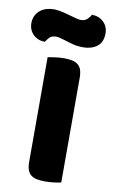

<svg xmlns="http://www.w3.org/2000/svg" viewBox="-139 -901 562 955"><g transform="rotate(10 142.0 -423.5)"><path d="M145 -828Q163 -823 175 -820Q187 -817 195 -817Q217 -817 229 -830Q241 -843 246 -852Q281 -852 304.5 -829.5Q328 -807 328 -772Q328 -727 300 -706Q272 -685 230 -685Q216 -685 202 -686.5Q188 -688 171 -693L131 -705Q117 -709 107.5 -711.5Q98 -714 89 -714Q67 -714 55.5 -701.5Q44 -689 38 -679Q3 -679 -20.5 -701.5Q-44 -724 -44 -759Q-44 -781 -35.5 -797.5Q-27 -814 -13 -825Q1 -836 18.5 -841Q36 -846 54 -846Q67 -846 85.5 -843Q104 -840 145 -828ZM240 -4Q229 -1 205.5 2Q182 5 159 5Q136 5 118.5 1.5Q101 -2 89 -11Q77 -20 71 -36Q65 -52 65 -78V-606Q76 -608 100 -611.5Q124 -615 146 -615Q169 -615 186.5 -611.5Q204 -608 216 -599Q228 -590 234 -574Q240 -558 240 -532Z"/></g></svg>

Font: Baloo Paaji
Style: Regular
Weight: 400
Designer: Shuchita Grover and Ek Type
Foundry: Ek Type
Version: Version 1.443;PS 1.000;hotconv 16.6.51;makeotf.lib2.5.65220;